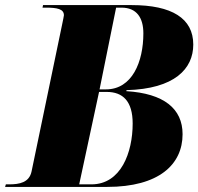

<svg xmlns="http://www.w3.org/2000/svg" viewBox="-54 -734 779 754"><path d="M-34 0H367C570 0 663 -88 663 -207C663 -307 590 -367 442 -376L443 -380C632 -385 705 -464 705 -559C705 -662 621 -714 463 -714H115L113 -704H126C170 -704 197 -699 197 -674C197 -670 193 -654 190 -638L70 -61C61 -17 22 -10 -18 -10H-31ZM362 -383H337L402 -704H423C483 -704 509 -664 509 -603C509 -491 465 -383 362 -383ZM305 -10H257L335 -373H365C429 -373 467 -336 467 -249C467 -135 421 -10 305 -10Z"/></svg>

Font: Noto Serif Display Black
Style: Italic
Weight: 900
Italic angle: -12°
Designer: Monotype Design Team
Foundry: Monotype Imaging Inc.
Version: Version 2.009